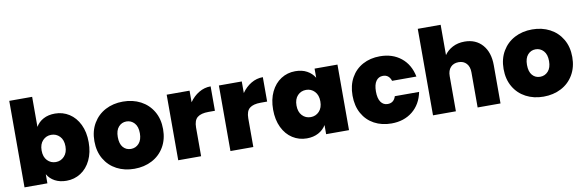

<svg xmlns="http://www.w3.org/2000/svg" viewBox="-51 -1176 4920 1618"><g transform="rotate(-10 2408.5 -366.5)"><path d="M56.2 0V-740.2H252V-482.9Q274.9 -522.9 316.9 -545.4Q358.9 -567.9 416 -567.9Q482.9 -567.9 537.4 -533Q591.8 -498 623.3 -433.1Q654.8 -368.2 654.8 -280.8Q654.8 -193.8 623.3 -128.4Q591.8 -63 537.4 -28.1Q482.9 6.8 416 6.8Q358.9 6.8 316.9 -15.6Q274.9 -38.1 252 -78.1V0ZM252 -280.8Q252 -225.6 281.5 -194.8Q311 -164.1 354 -164.1Q397 -164.1 426.5 -195.6Q456.1 -227.1 456.1 -280.8Q456.1 -335.9 426.5 -366.5Q397 -397 354 -397Q311 -397 281.5 -366Q252 -335 252 -280.8Z M703.6 -280.8Q703.6 -367.7 742.2 -432.9Q780.8 -498 847.2 -533Q913.6 -567.9 997.6 -567.9Q1081.5 -567.9 1148.2 -533Q1214.8 -498 1253.2 -433.1Q1291.5 -368.2 1291.5 -280.8Q1291.5 -193.8 1253.2 -128.4Q1214.8 -63 1147.7 -28.1Q1080.6 6.8 996.6 6.8Q912.6 6.8 846.2 -28.1Q779.8 -63 741.7 -127.9Q703.6 -192.9 703.6 -280.8ZM903.8 -280.8Q903.8 -222.7 929.7 -192.9Q955.6 -163.1 996.6 -163.1Q1037.6 -163.1 1065.2 -193.6Q1092.8 -224.1 1092.8 -280.8Q1092.8 -337.9 1065.2 -367.9Q1037.6 -397.9 997.6 -397.9Q957.5 -397.9 930.7 -367.9Q903.8 -337.9 903.8 -280.8Z M1371.6 0V-561H1567.4V-461.9Q1600.6 -509.8 1647.5 -537.8Q1694.3 -565.9 1748.5 -565.9V-356.9H1693.4Q1629.4 -356.9 1598.4 -332Q1567.4 -307.1 1567.4 -245.1V0Z M1818.4 0V-561H2014.2V-461.9Q2047.4 -509.8 2094.2 -537.8Q2141.1 -565.9 2195.3 -565.9V-356.9H2140.1Q2076.2 -356.9 2045.2 -332Q2014.2 -307.1 2014.2 -245.1V0Z M2232.9 -280.8Q2232.9 -368.2 2264.4 -433.1Q2295.9 -498 2350.3 -533Q2404.8 -567.9 2472.2 -567.9Q2530.3 -567.9 2572 -544.9Q2613.8 -522 2637.2 -482.9V-561H2833V0H2637.2V-78.1Q2614.3 -39.1 2571.5 -16.1Q2528.8 6.8 2472.2 6.8Q2405.3 6.8 2350.6 -28.1Q2295.9 -63 2264.4 -128.4Q2232.9 -193.8 2232.9 -280.8ZM2433.1 -280.8Q2433.1 -226.6 2462.2 -195.3Q2491.2 -164.1 2535.2 -164.1Q2578.1 -164.1 2607.7 -195.1Q2637.2 -226.1 2637.2 -280.8Q2637.2 -335 2607.7 -366Q2578.1 -397 2535.2 -397Q2491.2 -397 2462.2 -366.5Q2433.1 -335.9 2433.1 -280.8Z M2912.6 -280.8Q2912.6 -368.2 2948.7 -433.1Q2984.9 -498 3049.3 -533Q3113.8 -567.9 3196.8 -567.9Q3303.7 -567.9 3376.7 -509.5Q3449.7 -451.2 3470.7 -346.2H3262.7Q3244.6 -400.9 3193.8 -400.9Q3193.4 -400.9 3192.9 -400.9Q3155.8 -400.9 3134.3 -370.4Q3112.8 -339.8 3112.8 -280.8Q3112.8 -221.7 3134.3 -190.9Q3155.8 -160.2 3192.9 -160.2Q3246.1 -160.2 3262.7 -214.8H3470.7Q3449.7 -110.8 3376.7 -52Q3303.7 6.8 3196.8 6.8Q3113.8 6.8 3049.3 -28.1Q2984.9 -63 2948.7 -127.9Q2912.6 -192.9 2912.6 -280.8Z M3551.8 0V-740.2H3747.6V-481Q3773.4 -519 3818.1 -542.5Q3862.8 -565.9 3920.4 -565.9Q4016.6 -565.9 4073 -501.5Q4129.4 -437 4129.4 -327.1V0H3933.6V-300.8Q3933.6 -348.6 3908.7 -376.2Q3883.8 -403.8 3841.8 -403.8Q3797.9 -403.8 3772.7 -376.5Q3747.6 -349.1 3747.6 -300.8V0Z M4205.1 -280.8Q4205.1 -367.7 4243.7 -432.9Q4282.2 -498 4348.6 -533Q4415 -567.9 4499 -567.9Q4583 -567.9 4649.7 -533Q4716.3 -498 4754.6 -433.1Q4793 -368.2 4793 -280.8Q4793 -193.8 4754.6 -128.4Q4716.3 -63 4649.2 -28.1Q4582 6.8 4498 6.8Q4414.1 6.8 4347.7 -28.1Q4281.2 -63 4243.2 -127.9Q4205.1 -192.9 4205.1 -280.8ZM4405.3 -280.8Q4405.3 -222.7 4431.2 -192.9Q4457 -163.1 4498 -163.1Q4539.1 -163.1 4566.7 -193.6Q4594.2 -224.1 4594.2 -280.8Q4594.2 -337.9 4566.7 -367.9Q4539.1 -397.9 4499 -397.9Q4459 -397.9 4432.1 -367.9Q4405.3 -337.9 4405.3 -280.8Z"/></g></svg>

Font: Poppins ExtraBold
Style: Regular
Weight: 800
Designer: Ninad Kale (Devanagari), Jonny Pinhorn (Latin)
Foundry: Indian Type Foundry
Version: 4.004